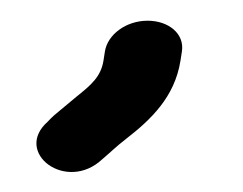

<svg xmlns="http://www.w3.org/2000/svg" viewBox="-20 -86 240 190"><path d="M83.8 -35 82.4 -26C79.8 -9.9 70 -1.8 55.4 9.9L33.7 28C31.3 30 29.2 32.4 27.1 34.5C-7.1 64.9 45.6 105.1 81.3 71.5C89.5 64.6 94.7 59.2 104.8 51.4C129 32.6 152.9 10.2 158.6 -26L160 -35C162.8 -52.6 146.8 -65.5 126.1 -65.5C104.6 -65.5 86.4 -51.7 83.8 -35Z"/></svg>

Font: CiSf OpenHand
Style: BdExtObl
Weight: 400
Foundry: Cannot Into Space Fonts
Version: Version 0.7892